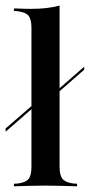

<svg xmlns="http://www.w3.org/2000/svg" viewBox="-27 -652 315 672"><path d="M-7.3 -191.1V-202.4L131.5 -322.6V-312.1ZM133.1 -290.3V-300.8L267.7 -418.5V-408.1ZM132.3 -2.4Q104.8 -2.4 79.4 -1.6Q54 -0.8 21.8 0V-8.9L34.7 -9.7Q62.1 -12.9 72.6 -25.4Q83.1 -37.9 83.1 -68.5V-207.3H181.5V-68.5Q181.5 -37.9 192.3 -25.4Q203.2 -12.9 230.6 -9.7L242.7 -8.9V0Q210.5 -0.8 185.1 -1.6Q159.7 -2.4 132.3 -2.4ZM83.1 -207.3V-554.8Q83.1 -584.7 72.6 -597.2Q62.1 -609.7 33.1 -612.9L21.8 -613.7V-622.6Q41.9 -621.8 55.2 -621.4Q68.5 -621 82.3 -621Q110.5 -621 135.1 -623.8Q159.7 -626.6 181.5 -632.3V-622.6V-207.3Z"/></svg>

Font: Playfair 144pt SemiCondensed SemiBold
Style: Regular
Weight: 600
Width: 4
Designer: Claus Eggers Sørensen
Foundry: Claus Eggers Sørensen
Version: Version 2.203